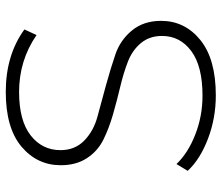

<svg xmlns="http://www.w3.org/2000/svg" viewBox="-70 -674 750 649"><g transform="rotate(-90 304.5 -350.0)"><path d="M306 5Q229 5 159.5 -21.5Q90 -48 51 -90L74 -128Q111 -89 173.5 -64.5Q236 -40 305 -40Q405 -40 456 -78Q507 -116 507 -177Q507 -219 483 -248Q459 -277 420.5 -292Q382 -307 335.5 -318Q289 -329 242 -342.5Q195 -356 156.5 -375Q118 -394 94 -430.5Q70 -467 70 -519Q70 -599 133 -652Q196 -705 318 -705Q442 -705 529 -642L510 -601Q424 -660 318 -660Q221 -660 171 -621Q121 -582 121 -520Q121 -471 153.5 -439.5Q186 -408 234.5 -395Q283 -382 339.5 -366.5Q396 -351 444.5 -334.5Q493 -318 525.5 -278.5Q558 -239 558 -180Q558 -100 493.5 -47.5Q429 5 306 5Z"/></g></svg>

Font: mBank Light
Style: Regular
Weight: 300
Designer: Julieta Ulanovsky
Foundry: Julieta Ulanovsky
Version: Version 7.200;PS 007.200;hotconv 1.0.88;makeotf.lib2.5.64775